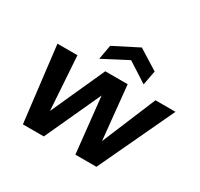

<svg xmlns="http://www.w3.org/2000/svg" viewBox="-152 -916 1150 1106"><g transform="rotate(30 423.0 -363.0)"><path d="M121 0 61 -502H194L221 -92L194 -93L379 -502H528L569 -93L542 -92L713 -502H846L610 0H470L425 -422H454L260 0ZM313 -547 330 -643 493 -726 626 -643 608 -547 476 -632Z"/></g></svg>

Font: DM Sans 16pt
Style: Bold Italic
Weight: 700
Italic angle: -10°
Version: Version 4.004;gftools[0.9.30]